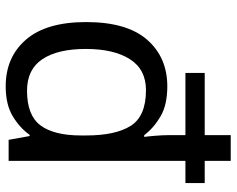

<svg xmlns="http://www.w3.org/2000/svg" viewBox="-96 -704 810 657"><g transform="rotate(90 308.5 -375.0)"><path d="M275 10Q175 10 115 -59.5Q55 -129 55 -265Q55 -405 115.5 -474Q176 -543 275 -543Q338 -543 377.5 -520Q417 -497 442 -464H448Q446 -477 444 -502.5Q442 -528 442 -544V-605H229V-671H442V-760H530V-671H606V-605H530V0H458L445 -72H441Q417 -38 377 -14Q337 10 275 10ZM290 -63Q374 -63 408.5 -109Q443 -155 443 -248V-265Q443 -366 410 -418Q377 -470 288 -470Q217 -470 182 -415Q147 -360 147 -264Q147 -168 182 -115.5Q217 -63 290 -63Z"/></g></svg>

Font: Noto Sans PhagsPa
Style: Regular
Weight: 400
Designer: Monotype Design Team
Foundry: Monotype Imaging Inc.
Version: Version 2.004; ttfautohint (v1.8.4.7-5d5b)